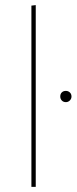

<svg xmlns="http://www.w3.org/2000/svg" viewBox="-20 -732 300 752"><path d="M103 -710 120 -712V0H103ZM216 -354Q216 -364 222 -370Q228 -376 238 -376Q247 -376 253.5 -370Q260 -364 260 -354Q260 -345 253.5 -338.5Q247 -332 238 -332Q228 -332 222 -338.5Q216 -345 216 -354Z"/></svg>

Font: Ysabeau Thin
Style: Regular
Weight: 200
Designer: Christian Thalmann (Catharsis Fonts)
Version: Version 0.003